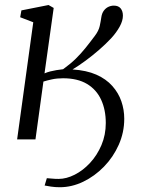

<svg xmlns="http://www.w3.org/2000/svg" viewBox="-20 -570 598 785"><path d="M50 0 116 -479 62.5 -499.5 67.5 -527.5 178.5 -549.5 199.5 -537.5 162 -270Q173.5 -275 185.5 -278Q197.5 -281 210.5 -283.2Q223.5 -285.5 238 -287Q269 -309.5 290 -330.2Q311 -351 329 -373.2Q347 -395.5 367.5 -423Q383.5 -444 387.8 -463.8Q392 -483.5 394.5 -501Q397 -516.5 404.8 -526.8Q412.5 -537 423.2 -542Q434 -547 445.5 -547Q464 -547 473.2 -535.8Q482.5 -524.5 482.5 -506Q482.5 -485 469.2 -461Q456 -437 434.5 -413.5Q413 -390.5 385.8 -366.8Q358.5 -343 330 -322Q301.5 -301 276.5 -286Q333.5 -282.5 373.8 -264.8Q414 -247 439.2 -218.5Q464.5 -190 476.2 -155.8Q488 -121.5 488 -84.5Q488 -28.5 465.5 22Q443 72.5 405 111.5Q367 150.5 320.2 173Q273.5 195.5 224.5 195.5Q205.5 195.5 188.8 193Q172 190.5 162.5 188.5L171.5 158.5Q180 159 192.2 160.2Q204.5 161.5 219.5 161.5Q251.5 161.5 285.5 144.2Q319.5 127 348.2 96Q377 65 394.8 23.2Q412.5 -18.5 412.5 -67Q412.5 -121 393.5 -162.2Q374.5 -203.5 335.8 -226.8Q297 -250 238 -250Q213 -250 192.2 -245.5Q171.5 -241 157.5 -236.5L125 0Z"/></svg>

Font: Merriweather 60pt Light
Style: Italic
Weight: 300
Italic angle: -7.8°
Version: Version 2.101